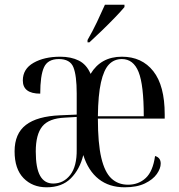

<svg xmlns="http://www.w3.org/2000/svg" viewBox="-20 -786 761 816"><path d="M178 10Q118 10 80 -29Q42 -68 42 -143Q42 -218 90 -255Q138 -292 236 -296L306 -299V-389Q306 -465 292 -500Q278 -535 230 -535Q183 -535 167 -500Q151 -465 151 -388Q77 -388 77 -444Q77 -493 122.5 -519Q168 -545 236 -545Q282 -545 315 -528.5Q348 -512 365 -472Q409 -545 498 -545Q583 -545 631.5 -483.5Q680 -422 680 -300V-282H396Q396 -177 410.5 -115.5Q425 -54 453.5 -27.5Q482 -1 524 -1Q569 -1 599.5 -29.5Q630 -58 639 -123Q663 -116 663 -91Q663 -70 646.5 -46.5Q630 -23 596 -6.5Q562 10 510 10Q444 10 399.5 -25Q355 -60 334 -127Q319 -66 281 -28Q243 10 178 10ZM591 -292Q591 -425 569 -480Q547 -535 498 -535Q465 -535 443 -512Q421 -489 409 -435.5Q397 -382 396 -292ZM206 -6Q250 -6 278.5 -42.5Q307 -79 306 -151V-289L255 -286Q188 -283 160 -249Q132 -215 132 -142Q132 -72 150.5 -39Q169 -6 206 -6ZM352 -616Q373 -652 392 -692Q411 -732 426 -766H509V-756Q495 -739 468.5 -711.5Q442 -684 412.5 -655.5Q383 -627 360 -606H352Z"/></svg>

Font: Noto Serif Display Condensed
Style: Regular
Weight: 400
Width: 3
Designer: Monotype Design Team
Foundry: Monotype Imaging Inc.
Version: Version 2.009